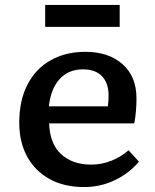

<svg xmlns="http://www.w3.org/2000/svg" viewBox="-20 -744 630 778"><path d="M321 14Q240 14 181 -18.5Q122 -51 90 -109.5Q58 -168 58 -247Q58 -337 91.5 -401.5Q125 -466 185.5 -500Q246 -534 326 -534Q420 -534 476.5 -484Q533 -434 533 -346Q533 -320 531 -295Q529 -270 524 -244H179Q182 -161 228 -119Q274 -77 349 -77Q392 -77 431 -92.5Q470 -108 501 -135L543 -89Q504 -42 445.5 -14Q387 14 321 14ZM178 -313H417Q420 -334 420 -357Q420 -407 393.5 -435Q367 -463 316 -463Q258 -463 222 -424Q186 -385 178 -313ZM163 -635V-724H465V-635Z"/></svg>

Font: Literata 7pt Medium
Style: Regular
Weight: 500
Designer: Latin by Veronika Burian and Jose Scaglione. Greek by Irene Vlachou. Cyrillic by Vera Evstafieva.
Foundry: TypeTogether
Version: Version 3.002